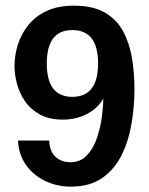

<svg xmlns="http://www.w3.org/2000/svg" viewBox="-20 -660 536 691"><path d="M333 -431.6Q333 -311.5 240.2 -311.5Q148.4 -311.5 148.4 -431.6Q148.4 -551.8 240.2 -551.8Q333 -551.8 333 -431.6ZM463.9 -337.9Q463.9 -396.5 455.1 -450.2Q446.3 -503.9 423.3 -546.9Q400.4 -589.8 357.4 -614.7Q314.5 -639.6 246.1 -639.6Q188.5 -639.6 147.9 -620.6Q107.4 -601.6 82 -569.8Q56.6 -538.1 44.4 -499.5Q32.2 -460.9 32.2 -421.9Q32.2 -392.6 41 -358.9Q49.8 -325.2 69.8 -295.9Q89.8 -266.6 123.5 -248Q157.2 -229.5 206.1 -229.5Q253.9 -229.5 292.5 -249.5Q331.1 -269.5 351.6 -304.7Q351.6 -278.3 346.7 -240.2Q341.8 -202.1 329.1 -164.1Q316.4 -126 293 -101.1Q269.5 -76.2 233.4 -76.2Q200.2 -76.2 179.2 -96.2Q158.2 -116.2 157.2 -154.3H44.9Q46.9 -104.5 73.2 -66.9Q99.6 -29.3 142.6 -8.8Q185.5 11.7 234.4 11.7Q303.7 11.7 348.1 -19.5Q392.6 -50.8 418 -102.5Q443.4 -154.3 453.6 -216.3Q463.9 -278.3 463.9 -337.9Z"/></svg>

Font: Namkio Khamti
Style: Bold
Weight: 700
Designer: Debbi Hosken
Foundry: SIL International
Version: Version 3.917